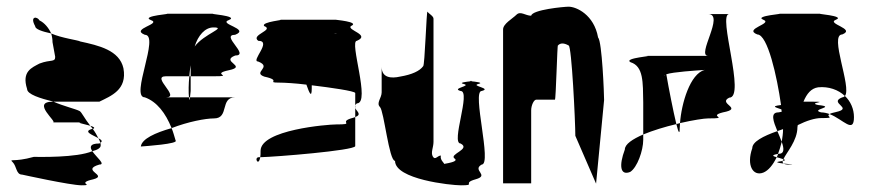

<svg xmlns="http://www.w3.org/2000/svg" viewBox="-20 -736 2602 574"><path d="M18 -251C30 -239 28 -214 46 -214C46 -214 191 -182 224 -182C265 -182 205 -188 259 -200C305 -212 219 -227 277 -244C297 -244 268 -266 256 -284C209 -264 96 -267 81 -267C20 -250 6 -263 18 -251ZM61 -470C61 -454 100 -442 140 -432H277C311 -449 361 -467 349 -532C337 -586 275 -600 220 -612C214 -616 164 -622 133 -636C136 -626 137 -617 137 -610L145 -566C145 -549 132 -559 98 -546C76 -534 44 -523 61 -470ZM85 -658C85 -649 105 -642 133 -636C126 -652 113 -668 98 -675C92 -687 68 -689 85 -658ZM138 -370H224C206 -370 228 -366 250 -360C233 -381 224 -401 218 -404C207 -410 169 -419 140 -432H138C71 -432 154 -370 138 -370ZM250 -360C252 -357 255 -354 257 -351H259C265 -354 260 -357 250 -360ZM256 -284C272 -288 281 -294 281 -301C281 -303 281 -306 280 -309C279 -308 278 -308 277 -307C248 -307 248 -296 256 -284ZM257 -351C226 -343 256 -333 274 -323C270 -331 264 -342 257 -351ZM274 -323C277 -318 279 -313 280 -309C288 -314 283 -318 274 -323Z M401 -298ZM401 -298C415 -299 515 -306 505 -316C501 -329 498 -341 493 -353C444 -339 404 -321 401 -298ZM413 -445C449 -432 475 -398 493 -353C542 -372 594 -382 620 -382C666 -382 637 -445 683 -445H548C547 -437 546 -433 545 -445H476C521 -445 430 -508 476 -508H546C547 -519 548 -530 550 -541V-508H620C683 -508 607 -514 664 -526C722 -538 637 -552 683 -570C729 -570 637 -632 683 -632C729 -650 631 -664 664 -676C698 -689 592 -695 620 -695H476C504 -695 398 -689 431 -676C465 -664 368 -650 413 -632C459 -632 368 -445 413 -445ZM544 -474C544 -460 544 -451 545 -445H548C549 -453 550 -464 550 -464V-508H546C545 -496 544 -485 544 -474ZM562 -597C572 -630 593 -654 618 -654C660 -654 590 -635 562 -597Z M752 -552C795 -535 734 -520 770 -507C825 -495 773 -489 815 -489C830 -489 864 -487 896 -483C905 -457 912 -442 912 -472V-481C970 -474 1040 -464 1042 -458V-421C1043 -423 1044 -425 1047 -427C1089 -427 1023 -614 1047 -614C1089 -632 1016 -646 1029 -658C1059 -671 977 -677 985 -677H815C840 -677 758 -671 770 -658C801 -646 728 -632 752 -614C795 -614 728 -552 752 -552ZM754 -266C738 -266 753 -236 758 -266ZM758 -266C805 -267 1038 -286 1042 -299V-386C1039 -385 1034 -383 1029 -382C992 -370 1044 -364 985 -364C960 -364 759 -348 759 -285C759 -277 759 -271 758 -266ZM979 -636C981 -637 983 -637 985 -637C991 -637 988 -637 979 -636ZM1042 -386C1063 -394 1046 -403 1042 -413ZM1042 -413V-421C1041 -418 1041 -416 1042 -413Z M1116 -416C1128 -404 1143 -255 1161 -255C1161 -200 1327 -182 1358 -182C1406 -182 1359 -188 1402 -200C1445 -212 1390 -227 1420 -244C1452 -244 1390 -464 1420 -464C1452 -472 1386 -479 1410 -485C1428 -489 1400 -492 1388 -493C1377 -492 1349 -489 1366 -485C1392 -479 1327 -472 1357 -464C1389 -464 1327 -307 1357 -307C1389 -290 1321 -275 1339 -262C1351 -254 1325 -249 1308 -246C1307 -250 1295 -258 1298 -271C1288 -271 1281 -256 1274 -268C1267 -280 1276 -295 1276 -312V-680C1276 -688 1262 -695 1258 -701C1255 -707 1250 -538 1245 -538C1235 -524 1212 -513 1176 -507C1150 -501 1121 -503 1121 -536V-460C1121 -443 1104 -428 1116 -416ZM1388 -493C1393 -494 1395 -494 1388 -494C1381 -494 1383 -494 1388 -493Z M1484 -188H1568V-406C1568 -421 1576 -438 1583 -438H1639C1642 -438 1646 -607 1648 -600C1655 -608 1666 -608 1680 -600C1689 -600 1700 -372 1700 -330L1762 -187L1786 -437C1786 -454 1780 -612 1768 -624C1756 -692 1703 -716 1680 -716C1666 -716 1571 -707 1568 -689C1551 -689 1536 -704 1524 -692C1512 -680 1484 -665 1484 -648Z M1848 -289C1830 -241 1834 -210 1864 -222C1885 -235 1903 -286 1903 -318V-334C1871 -320 1848 -305 1848 -289ZM1865 -550C1904 -538 1902 -490 1903 -430V-334C1932 -346 1968 -357 2002 -365C1993 -402 1979 -473 1972 -514C1993 -521 2059 -525 2087 -527C2043 -516 2017 -426 2013 -368C2052 -377 2085 -382 2097 -382C2166 -382 2093 -388 2141 -400C2205 -412 2124 -426 2160 -444C2211 -444 2124 -694 2160 -694H2097C2148 -694 2061 -569 2097 -569H1910C1944 -569 1841 -563 1865 -550ZM1966 -509C1965 -510 1965 -511 1966 -512ZM2002 -365C2008 -341 2012 -332 2012 -352C2012 -357 2013 -362 2013 -368C2009 -367 2006 -366 2002 -365Z M2229 -293C2211 -242 2231 -208 2262 -220C2277 -226 2291 -243 2302 -266C2291 -269 2284 -272 2306 -276C2310 -287 2314 -299 2317 -312C2313 -322 2309 -333 2304 -344C2261 -329 2229 -312 2229 -293ZM2244 -633C2275 -633 2303 -507 2315 -422C2280 -418 2304 -414 2316 -409C2316 -407 2317 -404 2317 -402C2315 -401 2311 -401 2307 -400C2282 -400 2292 -373 2304 -344C2310 -346 2315 -348 2321 -350C2321 -337 2319 -324 2317 -312C2324 -292 2326 -276 2307 -276H2306C2305 -272 2304 -269 2302 -266C2308 -264 2317 -262 2322 -260C2331 -280 2364 -315 2364 -356C2364 -358 2365 -360 2365 -362C2391 -375 2416 -383 2435 -383C2483 -383 2446 -387 2460 -395C2452 -398 2443 -400 2435 -400C2399 -409 2484 -416 2426 -422C2392 -429 2464 -432 2409 -432H2382C2392 -456 2405 -472 2426 -475C2457 -478 2486 -468 2506 -449C2527 -475 2458 -633 2498 -633C2540 -650 2449 -665 2479 -677C2510 -689 2411 -695 2435 -695H2307C2332 -695 2232 -689 2262 -677C2292 -665 2201 -650 2244 -633ZM2315 -254C2293 -251 2307 -249 2323 -247C2320 -249 2319 -252 2320 -255C2319 -255 2317 -254 2315 -254ZM2320 -255C2330 -257 2328 -258 2322 -260C2321 -258 2320 -257 2320 -255ZM2323 -247C2326 -245 2330 -244 2338 -244C2361 -244 2341 -245 2323 -247ZM2460 -395C2501 -379 2533 -335 2533 -386C2533 -410 2523 -433 2506 -449C2504 -447 2501 -445 2498 -445C2455 -428 2534 -413 2479 -401C2469 -399 2463 -397 2460 -395Z"/></svg>

Font: bitstorm
Style: ulcn
Weight: 400
Version: Version 0.2